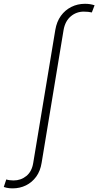

<svg xmlns="http://www.w3.org/2000/svg" viewBox="-149 -777 522 1019"><path d="M-82.5 222.7Q-91.3 222.7 -99.1 221.9Q-106.9 221.2 -114.3 219.5Q-121.6 217.8 -128.9 215.3L-115.7 175.3Q-107.4 178.2 -96.9 179.4Q-86.4 180.7 -77.1 180.7Q-38.1 180.7 -9 157Q20 133.3 27.3 87.9L144.5 -618.2Q151.9 -662.1 174.1 -692.9Q196.3 -723.6 229.5 -740.2Q262.7 -756.8 301.8 -756.8Q316.4 -756.8 328.6 -754.9Q340.8 -752.9 353 -749L338.4 -710.9Q330.1 -712.9 319.3 -714.1Q308.6 -715.3 295.9 -715.3Q256.3 -715.3 226.6 -690.2Q196.8 -665 188.5 -618.2L71.8 87.9Q64.9 130.9 43 160.9Q21 190.9 -11.2 206.8Q-43.5 222.7 -82.5 222.7Z"/></svg>

Font: Inter 16pt ExtraLight
Style: Italic
Weight: 250
Italic angle: -9.3988°
Version: Version 4.001;git-66647c0bb